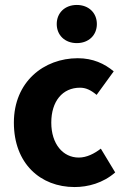

<svg xmlns="http://www.w3.org/2000/svg" viewBox="-20 -743 507 775"><path d="M281 12C335 12 396 -4 445 -47L387 -143C361 -123 330 -107 298 -107C234 -107 187 -162 187 -248C187 -334 232 -389 303 -389C326 -389 346 -380 370 -360L439 -455C402 -486 355 -508 294 -508C157 -508 36 -413 36 -248C36 -83 143 12 281 12ZM290 -569C338 -569 371 -601 371 -646C371 -691 338 -723 290 -723C242 -723 209 -691 209 -646C209 -601 242 -569 290 -569Z"/></svg>

Font: Giro Sans Regular
Style: Bold
Weight: 700
Designer: Paul D. Hunt
Foundry: Adobe Systems Incorporated
Version: Version 1.000;PS 1.0;hotconv 1.0.88;makeotf.lib2.5.647800